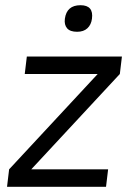

<svg xmlns="http://www.w3.org/2000/svg" viewBox="-20 -717 488 737"><path d="M229 -645Q236 -697 289 -697Q340 -697 333 -645Q330 -622 315.5 -608.5Q301 -595 276 -595Q249 -595 237.5 -608.5Q226 -622 229 -645ZM100 -67H395L387 0H7L15 -67L355 -433H75L83 -500H448L440 -433Z"/></svg>

Font: Haskoy
Style: Italic
Weight: 400
Designer: Ertekin Erdin
Foundry: Ertekin Erdin
Version: Version 2.000; ttfautohint (v1.8.4.7-5d5b)